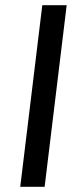

<svg xmlns="http://www.w3.org/2000/svg" viewBox="-20 -720 288 740"><path d="M143 -700H237L152 0H58Z"/></svg>

Font: Haskoy Medium
Style: Italic
Weight: 500
Designer: Ertekin Erdin
Foundry: Ertekin Erdin
Version: Version 2.000; ttfautohint (v1.8.4.7-5d5b)